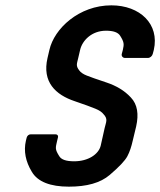

<svg xmlns="http://www.w3.org/2000/svg" viewBox="-20 -693 600 719"><path d="M194 -166 197 -178C199 -185 195 -190 188 -190H95C88 -190 82 -185 80 -178L77 -166C68 -127 76 -88 99 -50C121 -12 169 6 238 6C305 6 356 -8 391 -38C426 -68 448 -91 457 -108C466 -125 472 -144 477 -166L490 -220C500 -265 495 -302 470 -328C446 -354 415 -372 379 -384C343 -396 317 -405 305 -410C292 -415 282 -422 277 -429C263 -447 268 -454 273 -476L280 -506C288 -541 323 -578 377 -578C404 -578 422 -572 430 -559C445 -535 445 -528 440 -506L436 -491C434 -483 440 -476 448 -476H534C542 -476 550 -483 552 -491L556 -506C578 -603 504 -673 397 -673C276 -673 183 -586 165 -506L158 -476C137 -386 188 -338 260 -314C296 -302 322 -292 337 -286C352 -280 362 -273 368 -265C385 -247 377 -236 372 -214C367 -192 362 -169 357 -147C349 -115 310 -89 258 -89C228 -89 210 -95 202 -108C185 -135 188 -139 194 -166Z"/></svg>

Font: DIN Rundschrift
Style: BreitKursiv
Weight: 400
Width: 7
Version: Version 1.027